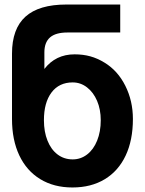

<svg xmlns="http://www.w3.org/2000/svg" viewBox="-20 -810 640 848"><path d="M33 -284.5V-573Q33 -683 92.5 -736.5Q152 -790 273 -790H511V-666.5H278Q226 -666.5 201 -644.8Q176 -623 176 -578.5V-505.5Q226 -570 309.5 -570Q347 -570 378.8 -561.2Q410.5 -552.5 441.5 -533.5Q500 -498 533.5 -431.2Q567 -364.5 567 -284.5Q567 -191 535 -123Q503 -55 442.8 -18.5Q382.5 18 300 18Q218 18 157.8 -18.8Q97.5 -55.5 65.2 -123.8Q33 -192 33 -284.5ZM425 -279Q425 -326.5 408.8 -364.5Q392.5 -402.5 364.2 -424.2Q336 -446 301 -446Q241 -446 207.5 -401.5Q174 -357 174 -279Q174 -228 189.8 -188.8Q205.5 -149.5 234.2 -127.8Q263 -106 301 -106Q336.5 -106 364.8 -127.8Q393 -149.5 409 -189Q425 -228.5 425 -279Z"/></svg>

Font: JuliaMono ExtraBold
Style: Regular
Weight: 800
Monospace: yes
Designer: cormullion
Foundry: corm
Version: Version 0.055; ttfautohint (v1.8.4)